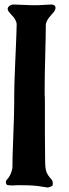

<svg xmlns="http://www.w3.org/2000/svg" viewBox="-20 -668 306 851"><path d="M150 -645Q161 -645 178.5 -646.5Q196 -648 206 -648Q226 -648 226 -633Q226 -624 218 -614Q217 -613 208.5 -603.5Q200 -594 196 -588.5Q192 -583 187.5 -574Q183 -565 183 -557Q183 -515 180.5 -422Q178 -329 178 -285V-249Q179 -242 179 -213V-85Q179 -63 179.5 -19.5Q180 24 180 43Q180 77 185.5 93Q191 109 208 127Q214 133 214 146Q214 156 209 157Q198 163 190 163Q188 163 164 159Q134 153 77 153H52Q46 154 37 154Q32 154 25.5 153.5Q19 153 18 153Q6 153 6 139Q6 134 9 130Q29 110 35 77Q35 32 39 -68Q43 -168 43 -215V-243Q43 -285 46.5 -368.5Q50 -452 51 -474Q51 -480 52.5 -513.5Q54 -547 54 -561Q54 -568 49.5 -577Q45 -586 40.5 -591.5Q36 -597 28 -605.5Q20 -614 19 -616Q14 -623 14 -628Q14 -636 22 -642Q30 -648 40 -648Q53 -648 79.5 -646.5Q106 -645 119 -645Z"/></svg>

Font: Fedorovsk Unicode
Style: Medium
Weight: 500
Designer: Aleksandr Andreev and Nikita Simmons
Version: Version 3.2